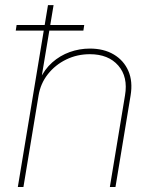

<svg xmlns="http://www.w3.org/2000/svg" viewBox="-20 -748 624 768"><path d="M134.3 -366.2 73.7 0H51.3L171.9 -727.5H194.3L144.5 -428.7H138.7Q157.7 -470.7 189 -498.3Q220.2 -525.9 259 -539.8Q297.9 -553.7 339.4 -553.7Q395.5 -553.7 435.3 -530Q475.1 -506.3 493.4 -464.4Q511.7 -422.4 502.4 -366.2L441.9 0H419.4L480 -366.2Q492.7 -440.4 453.1 -485.8Q413.6 -531.2 339.4 -531.2Q288.6 -531.2 244.9 -510Q201.2 -488.8 171.6 -451.4Q142.1 -414.1 134.3 -366.2ZM43 -625.5 46.4 -647.9H316.9L313.5 -625.5Z"/></svg>

Font: Inter Thin
Style: Italic
Weight: 250
Italic angle: -9.3988°
Designer: Rasmus Andersson
Foundry: rsms
Version: Version 4.001;git-66647c0bb